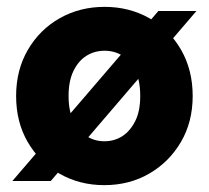

<svg xmlns="http://www.w3.org/2000/svg" viewBox="-20 -528 609 560"><path d="M16 0 442 -496H553L128 0ZM284 12Q212 12 153.5 -21.5Q95 -55 61 -113.5Q27 -172 27 -248Q27 -324 61.5 -383Q96 -442 154.5 -475Q213 -508 285 -508Q357 -508 415.5 -475Q474 -442 508 -383Q542 -324 542 -248Q542 -172 507.5 -113.5Q473 -55 415 -21.5Q357 12 284 12ZM284 -116Q314 -116 337 -131Q360 -146 374.5 -175Q389 -204 389 -248Q389 -292 375 -321.5Q361 -351 337.5 -365.5Q314 -380 285 -380Q256 -380 232.5 -365.5Q209 -351 194.5 -321.5Q180 -292 180 -248Q180 -204 194.5 -175Q209 -146 232.5 -131Q256 -116 284 -116Z"/></svg>

Font: DM Sans 9pt 36pt Black
Style: Regular
Weight: 900
Version: Version 4.004;gftools[0.9.30]